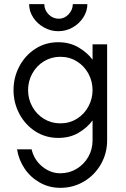

<svg xmlns="http://www.w3.org/2000/svg" viewBox="-20 -653 605 923"><path d="M62 65H132Q144 116 183.5 148Q223 180 270 180Q313 180 348.5 158.5Q384 137 404.5 101Q425 65 425 22V-74Q399 -39 357.5 -14.5Q316 10 260 10Q199 10 150 -21.5Q101 -53 73 -106Q45 -159 45 -220Q45 -281 73 -334Q101 -387 150 -418.5Q199 -450 260 -450Q316 -450 358.5 -424.5Q401 -399 425 -366V-440H495V22Q495 84 465 136.5Q435 189 383.5 219.5Q332 250 270 250Q216 250 171 224.5Q126 199 98 157Q70 115 62 65ZM425 -220Q425 -262 405 -299Q385 -336 349.5 -358Q314 -380 270 -380Q227 -380 191.5 -358.5Q156 -337 135.5 -300Q115 -263 115 -220Q115 -177 135.5 -140Q156 -103 191.5 -81.5Q227 -60 270 -60Q314 -60 349.5 -82Q385 -104 405 -141Q425 -178 425 -220ZM260 -503Q224 -503 191.5 -521Q159 -539 139.5 -569Q120 -599 120 -633H193Q193 -605 213.5 -584Q234 -563 263 -563Q290 -563 310 -584.5Q330 -606 330 -633H400Q400 -600 381 -570Q362 -540 330 -521.5Q298 -503 260 -503Z"/></svg>

Font: Teachers[wght]
Style: Regular
Weight: 400
Designer: Alfredo Marco Pradil & Chank Diesel
Version: Version 1.000;Glyphs 3.1.2 (3151)